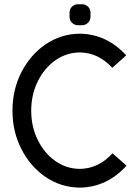

<svg xmlns="http://www.w3.org/2000/svg" viewBox="-20 -864 648 895"><path d="M352.1 10.7H351.1Q263.7 9.3 193.1 -38.6Q122.6 -86.4 80.3 -168Q38.1 -249.5 38.1 -348.1Q38.1 -446.8 80.3 -528.3Q122.6 -609.9 193.1 -657.7Q263.7 -705.6 351.1 -707H352.1Q477.5 -705.1 568.4 -606L503.4 -547.9Q438.5 -618.7 351.6 -619.6Q288.6 -618.7 237.5 -582.5Q186.5 -546.4 156 -484.6Q125.5 -422.9 125.5 -348.1Q125.5 -273.4 156 -211.7Q186.5 -149.9 237.5 -113.8Q288.6 -77.6 351.6 -76.7Q439.5 -77.6 504.4 -149.4L569.8 -91.8Q478.5 8.8 352.1 10.7ZM362.8 -844.2Q378.9 -844.2 390.4 -832.8Q401.9 -821.3 401.9 -805.2V-786.1Q401.9 -769.5 390.4 -758.1Q378.9 -746.6 362.8 -746.6H343.3Q326.7 -746.6 315.4 -758.1Q304.2 -769.5 304.2 -786.1V-805.2Q304.2 -821.3 315.4 -832.8Q326.7 -844.2 343.3 -844.2Z"/></svg>

Font: Qaz
Style: Regular
Weight: 400
Designer: GGBotNet
Foundry: f0n7
Version: 0.70